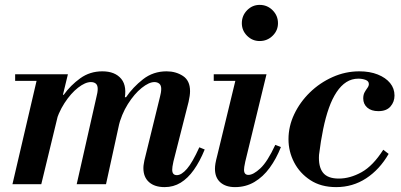

<svg xmlns="http://www.w3.org/2000/svg" viewBox="-20 -754 1643 786"><path d="M654 12Q613 12 590 -8.5Q567 -29 567 -66Q567 -75 568.5 -82.5Q570 -90 571 -97L635 -358Q637 -365 638.5 -374Q640 -383 640 -390Q640 -405 632 -411.5Q624 -418 612 -418Q590 -418 560 -394Q530 -370 503.5 -328Q477 -286 464 -232L489 -356H496Q524 -397 565.5 -429.5Q607 -462 662 -462Q700 -462 729 -443Q758 -424 758 -381Q758 -363 752 -337L690 -93Q687 -80 686 -72Q685 -64 685 -59Q685 -37 704 -37Q723 -37 745.5 -63Q768 -89 796 -151L818 -142Q798 -93 773.5 -58.5Q749 -24 719.5 -6Q690 12 654 12ZM31 0 136 -450H258L149 0ZM294 0 375 -358Q377 -365 378.5 -374Q380 -383 380 -390Q380 -405 372.5 -411.5Q365 -418 352 -418Q329 -418 299.5 -395Q270 -372 244 -332Q218 -292 204 -240L234 -366H241Q269 -405 308.5 -433.5Q348 -462 399 -462Q451 -462 476.5 -431Q502 -400 488 -338L414 0ZM42 -423V-450H246V-423Z M1043 -586Q1013 -586 991.5 -607.5Q970 -629 970 -659Q970 -690 991.5 -712Q1013 -734 1043 -734Q1074 -734 1096 -712Q1118 -690 1118 -659Q1118 -629 1096 -607.5Q1074 -586 1043 -586ZM942 12Q904 12 882 -7.5Q860 -27 860 -63Q860 -73 862 -85Q864 -97 870 -120L950 -450H1071L984 -92Q981 -79 980 -71Q979 -63 979 -59Q979 -38 997 -38Q1017 -38 1046 -65Q1075 -92 1107 -161L1130 -152Q1111 -104 1084 -67Q1057 -30 1021.5 -9Q986 12 942 12ZM855 -423V-450H1036V-423Z M1356 12Q1294 12 1250.5 -16.5Q1207 -45 1184 -89.5Q1161 -134 1161 -184Q1161 -237 1184.5 -286.5Q1208 -336 1248.5 -375.5Q1289 -415 1341.5 -438.5Q1394 -462 1451 -462Q1494 -462 1526.5 -449Q1559 -436 1577 -414Q1595 -392 1595 -363Q1595 -337 1578.5 -318Q1562 -299 1529 -299Q1500 -299 1483.5 -313.5Q1467 -328 1467 -351Q1467 -366 1472.5 -376Q1478 -386 1484 -394Q1490 -402 1490 -410Q1490 -422 1476.5 -427Q1463 -432 1447 -432Q1420 -432 1398 -418Q1376 -404 1358 -377Q1340 -350 1326.5 -312Q1313 -274 1303 -225.5Q1293 -177 1286 -120Q1283 -72 1302 -47.5Q1321 -23 1367 -23Q1413 -23 1460 -49Q1507 -75 1549 -141L1571 -124Q1534 -60 1479 -24Q1424 12 1356 12Z"/></svg>

Font: Libre Bodoni Medium
Style: Italic
Weight: 500
Italic angle: -13°
Designer: Pablo Impallari, Rodrigo Fuenzalida
Foundry: Impallari Type
Version: Version 2.005;gftools[0.9.23]